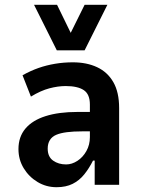

<svg xmlns="http://www.w3.org/2000/svg" viewBox="-20 -771 587 801"><path d="M216 10Q173 10 137 -11.5Q101 -33 79 -69Q57 -105 57 -149Q57 -200 86 -234.5Q115 -269 170 -286.5Q225 -304 303 -304H371V-223H323Q286 -223 259 -219.5Q232 -216 214.5 -208.5Q197 -201 188 -186.5Q179 -172 179 -151Q179 -117 201.5 -101Q224 -85 256 -85Q280 -85 303 -100Q326 -115 340.5 -141Q355 -167 355 -199V-335Q355 -378 329.5 -395Q304 -412 254 -412Q222 -412 186 -402.5Q150 -393 109 -368L74 -457Q108 -476 141 -487.5Q174 -499 210 -505Q246 -511 284 -511Q342 -511 385.5 -490.5Q429 -470 453 -428Q477 -386 477 -320V0H375V-101H368Q352 -69 331.5 -43.5Q311 -18 283 -4Q255 10 216 10ZM217 -561 122 -751H218L275 -634L333 -751H428L333 -561Z"/></svg>

Font: Nunito Sans 7pt Condensed
Style: Bold
Weight: 700
Width: 3
Designer: Vernon Adams
Foundry: Vernon Adams
Version: Version 3.101;gftools[0.9.27]